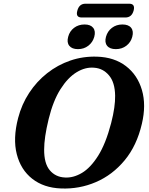

<svg xmlns="http://www.w3.org/2000/svg" viewBox="-20 -1026 820 1059"><path d="M515 -713.5Q610.5 -710.5 674.5 -661.5Q738.5 -612.5 762.8 -529.5Q787 -446.5 762.5 -343Q734.5 -222.5 667.5 -141.8Q600.5 -61 509.2 -21.8Q418 17.5 317 13.5Q221.5 10 158 -39.8Q94.5 -89.5 72.5 -175.8Q50.5 -262 80 -375Q99.5 -450.5 140.8 -513.5Q182 -576.5 240 -622.2Q298 -668 368 -692Q438 -716 515 -713.5ZM337.5 -47Q384 -44 431.8 -72.2Q479.5 -100.5 521.5 -167.2Q563.5 -234 593 -347Q605 -393.5 610.2 -430.8Q615.5 -468 615 -498Q614 -571.5 581.2 -610.2Q548.5 -649 499.5 -652.5Q451 -657 402.5 -627.5Q354 -598 313.5 -534Q273 -470 248.5 -370Q235.5 -317 229.5 -275.2Q223.5 -233.5 223.5 -201.5Q223 -124.5 254.5 -87Q286 -49.5 337.5 -47ZM410 -755Q377 -755 362.2 -773.5Q347.5 -792 356 -823Q364 -854 388.5 -872.5Q413 -891 446.5 -891Q479.5 -891 494 -872.5Q508.5 -854 500 -823Q491.5 -792.5 467.2 -773.8Q443 -755 410 -755ZM619 -755Q585.5 -755 570.8 -773.5Q556 -792 564.5 -823Q573 -854 597.5 -872.5Q622 -891 655 -891Q689 -891 703.5 -872.5Q718 -854 709.5 -823Q701.5 -792.5 677 -773.8Q652.5 -755 619 -755ZM406.5 -967Q416.5 -1005.5 451.5 -1005.5H692.5Q727 -1005.5 717 -967.5Q706.5 -929.5 671.5 -929.5H431Q396 -929.5 406.5 -967Z"/></svg>

Font: Fraunces 9pt Soft SemiBold
Style: Italic
Weight: 600
Italic angle: -16°
Version: Version 1.000;[b76b70a41]